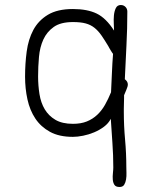

<svg xmlns="http://www.w3.org/2000/svg" viewBox="-20 -537 610 766"><path d="M490 -200Q490 -192 484 -178.5Q478 -165 475 -157V-146Q475 -137 474.5 -125.5Q474 -114 474 -103V-90Q474 -35 479 20Q484 75 484 130Q484 139 484.5 152.5Q485 166 483 178.5Q481 191 475.5 200Q470 209 457 209Q442 209 436.5 200.5Q431 192 430 179.5Q429 167 430.5 153.5Q432 140 432 131Q432 82 428.5 33.5Q425 -15 422 -63Q413 -45 395 -31.5Q377 -18 355.5 -9Q334 0 311.5 4.5Q289 9 271 9Q216 9 179.5 -11Q143 -31 121 -64Q99 -97 89.5 -140.5Q80 -184 80 -231Q80 -283 86.5 -331.5Q93 -380 113 -417.5Q133 -455 171 -478Q209 -501 271 -501Q328 -501 365.5 -483Q403 -465 435 -415Q435 -425 434 -442Q433 -459 434.5 -475.5Q436 -492 442 -504.5Q448 -517 462 -517Q473 -517 480.5 -509.5Q488 -502 488 -491Q488 -422 484.5 -356Q481 -290 478 -221Q490 -212 490 -200ZM431 -322Q430 -323 427 -327.5Q424 -332 421 -337Q418 -342 415.5 -346.5Q413 -351 412 -353Q397 -378 384.5 -396Q372 -414 357 -426Q342 -438 322 -443.5Q302 -449 271 -449Q222 -449 194.5 -429.5Q167 -410 153 -379.5Q139 -349 135.5 -310Q132 -271 132 -232Q132 -196 137.5 -161.5Q143 -127 158.5 -101Q174 -75 201 -59Q228 -43 271 -43Q303 -43 326.5 -52.5Q350 -62 368 -79Q386 -96 399 -119Q412 -142 423 -169Q425 -207 426.5 -245.5Q428 -284 431 -322Z"/></svg>

Font: Wynona
Style: Regular
Weight: 400
Italic angle: -12°
Designer: Kanati
Foundry: Kanati and Michael Everson
Version: Version 2.000